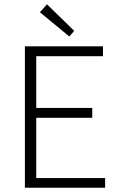

<svg xmlns="http://www.w3.org/2000/svg" viewBox="-20 -875 557 895"><path d="M303 -705 166 -818 199 -855 326 -731ZM96 0V-659H460V-613H149V-372H410V-326H149V-45H470V0Z"/></svg>

Font: Assistant Light
Style: Regular
Weight: 300
Designer: Hebrew By Ben Nathan, Latin by Paul Hunt
Version: Version 2.001;PS 002.001;hotconv 1.0.88;makeotf.lib2.5.64775